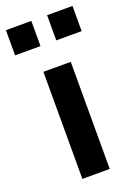

<svg xmlns="http://www.w3.org/2000/svg" viewBox="-163 -768 580 824"><g transform="rotate(-20 127.0 -356.0)"><path d="M65 0V-489H190V0ZM163 -597V-712H279V-597ZM-25 -597V-712H91V-597Z"/></g></svg>

Font: Nunito Sans 12pt ExtraLight
Style: Bold
Weight: 700
Version: Version 3.101;gftools[0.9.27]